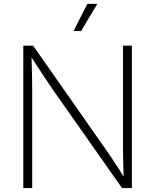

<svg xmlns="http://www.w3.org/2000/svg" viewBox="-20 -961 793 981"><path d="M99.1 0V-727.5H149.4L516.1 -203.6Q532.2 -181.2 549.6 -155Q566.9 -128.9 585.2 -100.6Q603.5 -72.3 621.6 -43L612.3 -41.5Q611.3 -71.3 610.4 -100.6Q609.4 -129.9 608.9 -157.5Q608.4 -185.1 608.4 -209V-727.5H653.8V0H603.5L248 -505.9Q230.5 -531.7 212.4 -558.8Q194.3 -585.9 174.3 -616.7Q154.3 -647.5 130.9 -683.6L140.6 -685.5Q141.6 -650.4 142.6 -618.2Q143.6 -585.9 144 -557.9Q144.5 -529.8 144.5 -506.3V0ZM356 -802.7 426.3 -941.4H477.5L394.5 -802.7Z"/></svg>

Font: Inter 18pt ExtraLight
Style: Regular
Weight: 250
Designer: Rasmus Andersson
Foundry: rsms
Version: Version 4.001;git-66647c0bb